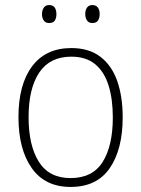

<svg xmlns="http://www.w3.org/2000/svg" viewBox="-20 -729 559 759"><path d="M465 -265Q465 -139 414 -64.5Q363 10 259 10Q158 10 105.5 -64.5Q53 -139 53 -266Q53 -395 107 -467Q161 -539 262 -539Q332 -539 377 -504.5Q422 -470 443.5 -408.5Q465 -347 465 -265ZM93 -266Q93 -154 133.5 -89.5Q174 -25 259 -25Q346 -25 386 -89Q426 -153 426 -265Q426 -336 409.5 -390Q393 -444 357 -474.5Q321 -505 262 -505Q177 -505 135 -442Q93 -379 93 -266ZM146 -673Q146 -688 153 -698.5Q160 -709 174 -709Q190 -709 196.5 -699Q203 -689 203 -673Q203 -657 196.5 -647.5Q190 -638 174 -638Q160 -638 153 -648Q146 -658 146 -673ZM317 -674Q317 -689 324 -699Q331 -709 345 -709Q360 -709 367 -699Q374 -689 374 -674Q374 -658 367.5 -648Q361 -638 345 -638Q331 -638 324 -648Q317 -658 317 -674Z"/></svg>

Font: Noto Sans Kannada SemiCondensed ExtraLight
Style: Regular
Weight: 200
Width: 4
Designer: Jelle Bosma - Monotype Design Team
Foundry: Monotype Imaging Inc.
Version: Version 2.005; ttfautohint (v1.8.4.7-5d5b)